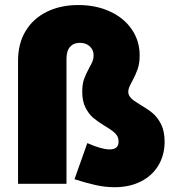

<svg xmlns="http://www.w3.org/2000/svg" viewBox="-20 -741 707 774"><path d="M280.3 -18.6 332 -164.1Q389.6 -138.7 421.9 -138.7Q458 -138.7 458 -169.9Q458 -190.4 444.3 -203.6Q430.7 -216.8 402.3 -233.4Q373.5 -251 355.7 -266.1Q337.9 -281.2 324.7 -307.1Q311.5 -333 311.5 -371.1Q311.5 -401.4 318.8 -421.9Q326.2 -442.4 339.8 -467.8Q348.6 -482.9 353 -493.9Q357.4 -504.9 357.4 -517.6Q357.4 -540 341.8 -554.2Q326.2 -568.4 301.8 -568.4Q276.9 -568.4 262.5 -552.2Q248 -536.1 248 -503.9V0H52.7V-496.1Q52.7 -565.4 83.3 -616Q113.8 -666.5 168.9 -693.6Q224.1 -720.7 295.9 -720.7Q366.7 -720.7 423.1 -694.8Q479.5 -668.9 511.2 -622.6Q543 -576.2 543 -517.6Q543 -485.8 534.9 -462.6Q526.9 -439.5 512.7 -413.1Q504.9 -399.4 501 -389.6Q497.1 -379.9 497.1 -371.1Q497.1 -360.4 503.4 -351.6Q509.8 -342.8 518.3 -336.4Q526.9 -330.1 545.9 -318.4Q574.7 -301.8 594.7 -285.4Q614.7 -269 629.2 -240.5Q643.6 -211.9 643.6 -169.9Q643.6 -115.7 618.4 -74Q593.3 -32.2 547.6 -9.3Q502 13.7 442.4 13.7Q402.8 13.7 363.3 4.6Q323.7 -4.4 280.3 -18.6Z"/></svg>

Font: Wanted Sans ExtraBlack
Style: Regular
Weight: 900
Designer: Original Design by Kil Hyung-jin and Kang Hanbin, Wanted Lab, Inc; Hangeul from Source Han Sans by Jang Soo-young and Ka
Foundry: Wanted Lab, Inc.
Version: Version 1.001